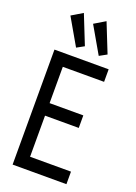

<svg xmlns="http://www.w3.org/2000/svg" viewBox="-160 -915 695 979"><g transform="rotate(20 187.5 -425.5)"><path d="M41 0V-624H335V-556H111V-359H294V-291H111V-68H333V0ZM141 -671 58 -815 118 -851 181 -693ZM264 -671 181 -815 241 -851 304 -693Z"/></g></svg>

Font: Inconsolata Condensed Medium
Style: Regular
Weight: 500
Width: 3
Monospace: yes
Designer: Raph Levien, Cyreal, Brenton Simpson
Foundry: Raph Levien, Cyreal, Google
Version: Version 3.100; ttfautohint (v1.8.4.7-5d5b)